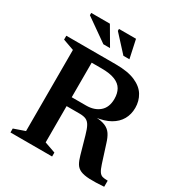

<svg xmlns="http://www.w3.org/2000/svg" viewBox="-199 -1015 1098 1162"><g transform="rotate(30 350.0 -433.5)"><path d="M355 -370Q412 -370 447.5 -400.5Q483 -431 483 -490.5Q483 -529 467.5 -556Q452 -583 417 -597.2Q382 -611.5 323 -611.5H150L166 -676H386Q470 -676 521.5 -653.5Q573 -631 596.2 -592.5Q619.5 -554 619.5 -506.5Q619.5 -461 599.2 -425.2Q579 -389.5 538.2 -366.2Q497.5 -343 437 -336V-338.5Q482 -336.5 508.2 -325Q534.5 -313.5 549.5 -291Q564.5 -268.5 575.5 -231.5L614 -111Q624.5 -78.5 634.5 -63.8Q644.5 -49 658.8 -45.2Q673 -41.5 695 -41.5V1Q632.5 5.5 593.2 3.8Q554 2 531.2 -8Q508.5 -18 496.2 -38.2Q484 -58.5 475 -91.5L440.5 -213.5Q430 -251 419 -271.2Q408 -291.5 391 -299.8Q374 -308 344 -308H163L147 -370ZM254 -676V-54.5L330.5 -27.5V0H39.5V-27.5L117 -54.5V-621.5L39.5 -649V-676ZM306 -743.5H259.5L101 -855V-871H231.5ZM441.5 -743.5H399.5L295 -857.5V-871H414Z"/></g></svg>

Font: Newsreader 16pt 16pt SemiBold
Style: Regular
Weight: 600
Version: Version 1.003